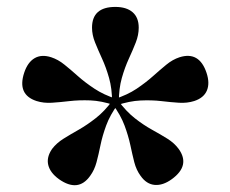

<svg xmlns="http://www.w3.org/2000/svg" viewBox="-20 -796 664 555"><path d="M323.5 -501H304Q304 -540 295.2 -570.8Q286.5 -601.5 275 -626.5Q263.5 -651.5 254.8 -673.2Q246 -695 246 -716Q246 -776 313.5 -776Q345.5 -776 363.2 -760.8Q381 -745.5 381 -716Q381 -695 372.5 -673.2Q364 -651.5 352.5 -626.5Q341 -601.5 332.2 -570.8Q323.5 -540 323.5 -501ZM316.5 -510 310.5 -492Q273 -504.5 241 -505.8Q209 -507 181.2 -503.8Q153.5 -500.5 129.8 -499Q106 -497.5 85.5 -504Q29 -522.5 50 -586Q60 -616 80 -627.8Q100 -639.5 128 -630.5Q148 -624 166.2 -609.2Q184.5 -594.5 205.2 -576Q226 -557.5 252.8 -539.8Q279.5 -522 316.5 -510ZM305.5 -506 321 -495Q298 -463.5 287 -433.5Q276 -403.5 270.5 -376.5Q265 -349.5 259 -327Q253 -304.5 240.5 -287.5Q206 -239 150.5 -278Q125 -296.5 119.5 -319Q114 -341.5 130.5 -365.5Q143.5 -382.5 163.5 -395Q183.5 -407.5 207.8 -421.2Q232 -435 257.2 -454.8Q282.5 -474.5 305.5 -506ZM305.5 -495 321 -506Q344.5 -474 369.8 -454.2Q395 -434.5 419.5 -421Q444 -407.5 464 -395Q484 -382.5 496.5 -365.5Q531 -317.5 476.5 -278Q451 -259.5 427.2 -261.5Q403.5 -263.5 386.5 -287.5Q374 -304.5 368.2 -327Q362.5 -349.5 356.8 -376.5Q351 -403.5 340 -433.2Q329 -463 305.5 -495ZM310.5 -509.5Q348 -521.5 374.5 -539.2Q401 -557 421.8 -575.5Q442.5 -594 460.8 -609Q479 -624 499 -630.5Q556 -648.5 577 -585.5Q587 -555.5 578 -534.2Q569 -513 541.5 -504Q521 -497.5 497.2 -499Q473.5 -500.5 446 -503.8Q418.5 -507 386.2 -505.5Q354 -504 316.5 -491.5Z"/></svg>

Font: Fraunces SemiBold
Style: Regular
Weight: 600
Version: Version 1.000;[b76b70a41]